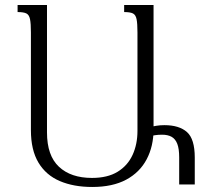

<svg xmlns="http://www.w3.org/2000/svg" viewBox="-20 -734 823 764"><path d="M474 -714H591V-219Q591 -152 563.5 -100Q536 -48 482 -19Q428 10 347 10Q273 10 218 -13.5Q163 -37 133 -87Q103 -137 103 -216V-605Q103 -640 99.5 -657.5Q96 -675 85 -680.5Q74 -686 50 -686V-714H167V-207Q167 -115 214.5 -70.5Q262 -26 346 -26Q408 -26 448 -50.5Q488 -75 507.5 -117.5Q527 -160 527 -213V-605Q527 -640 523.5 -657.5Q520 -675 509 -680.5Q498 -686 474 -686ZM573 -228Q587 -231 602 -233.5Q617 -236 634 -236Q693 -236 724 -208.5Q755 -181 755 -107V0H693V-108Q693 -142 685.5 -161.5Q678 -181 663 -189.5Q648 -198 625 -198Q610 -198 596.5 -196Q583 -194 573 -190Z"/></svg>

Font: Noto Serif Armenian Light
Style: Regular
Weight: 300
Version: Version 2.007